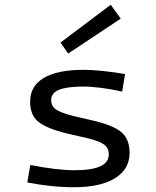

<svg xmlns="http://www.w3.org/2000/svg" viewBox="-20 -770 654 803"><path d="M522 -130Q522 -63 461.5 -25Q401 13 290 13Q241 13 193.5 8Q146 3 94 -7L107 -80Q156 -70 205.5 -64Q255 -58 291 -58Q364 -58 399.5 -74.5Q435 -91 435 -124Q435 -151 415.5 -165.5Q396 -180 346 -192L259 -212Q174 -233 140 -261Q106 -289 106 -345Q106 -410 163 -444Q220 -478 330 -478Q364 -478 412 -473Q460 -468 503 -460L491 -387Q446 -397 403.5 -402.5Q361 -408 329 -408Q260 -408 227 -394.5Q194 -381 194 -352Q194 -326 213.5 -312.5Q233 -299 282 -286L368 -266Q454 -246 488 -217Q522 -188 522 -130ZM265 -546 233 -592 443 -750 485 -692Z"/></svg>

Font: Intel One Mono
Style: Regular
Weight: 400
Monospace: yes
Designer: Fred Shallcrass
Foundry: Frere-Jones Type LLC
Version: Version 1.400;hotconv 1.1.0;makeotfexe 2.6.0;FJTRelease1.4